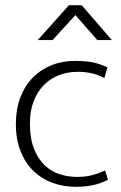

<svg xmlns="http://www.w3.org/2000/svg" viewBox="-20 -710 466 738"><path d="M277 -30Q309 -30 335 -37Q361 -44 384 -55L395 -19Q368 -5 338.5 1.5Q309 8 271 8Q224 8 182.5 -7Q141 -22 109.5 -52Q78 -82 59.5 -127.5Q41 -173 41 -234Q41 -290 58 -335Q75 -380 106 -411.5Q137 -443 178.5 -459.5Q220 -476 270 -476Q301 -476 330 -471.5Q359 -467 393 -451L381 -410Q354 -424 329.5 -429Q305 -434 279 -434Q238 -434 204 -420Q170 -406 146 -380.5Q122 -355 108.5 -318.5Q95 -282 95 -237Q95 -177 111 -137.5Q127 -98 152.5 -74Q178 -50 210.5 -40Q243 -30 277 -30ZM410 -556H354L270 -652L182 -556H125L245 -690H294Z"/></svg>

Font: Mukta Vaani ExtraLight
Style: Regular
Weight: 275
Designer: Noopur Datye, Girish Dalvi, Yashodeep Gholap, Pallavi Karambelkar
Foundry: Ek Type
Version: Version 2.538;PS 1.000;hotconv 16.6.51;makeotf.lib2.5.65220;